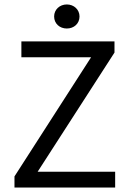

<svg xmlns="http://www.w3.org/2000/svg" viewBox="-20 -842 579 862"><path d="M45 0H497V-71H149L494 -606V-656H76V-585H389L45 -50ZM280 -714C312 -714 337 -736 337 -768C337 -799 312 -822 280 -822C248 -822 223 -799 223 -768C223 -736 248 -714 280 -714Z"/></svg>

Font: DAIFUKU Sans
Style: Regular
Weight: 400
Designer: Original font ‘Source Han Sans JP’ : Paul D. Hunt
Foundry: Daifuku
Version: Version 1.000